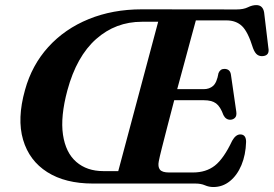

<svg xmlns="http://www.w3.org/2000/svg" viewBox="-20 -738 1100 772"><path d="M765.5 0H353.5Q242.5 0 170 -46Q97.5 -92 72.8 -176.2Q48 -260.5 80.5 -376Q108 -476 174.2 -549Q240.5 -622 336.8 -661.2Q433 -700.5 550 -700.5L931 -700Q959 -700 976.8 -708.8Q994.5 -717.5 1010.5 -717.5Q1037 -717.5 1042 -688L1059 -546Q1065 -515.5 1038 -512.5Q1024.5 -511 1014.8 -517.8Q1005 -524.5 997.5 -544Q977 -610.5 953 -633.2Q929 -656 890.5 -656H767.5Q760.5 -631 748.8 -587.5Q737 -544 722.5 -490Q708 -436 692.5 -379.5H799Q822 -379.5 837 -392.8Q852 -406 858.5 -444Q865.5 -461 882 -461Q905 -461 908.5 -438L930 -289.5Q932.5 -272.5 925.2 -264.8Q918 -257 906 -256.5Q888 -256.5 878.5 -275Q866 -309.5 848.8 -322.2Q831.5 -335 800 -335H680.5Q666 -279.5 653 -229.5Q640 -179.5 630.8 -142.8Q621.5 -106 618.5 -90Q614 -67.5 623 -56Q632 -44.5 659.5 -44.5H756Q808.5 -44.5 844 -72.2Q879.5 -100 913.5 -172Q928 -197.5 946 -197.5Q969.5 -197.5 969.5 -167.5Q968 -115.5 950.8 -74.2Q933.5 -33 904.2 -9.5Q875 14 838 14Q820 14 804 7Q788 0 765.5 0ZM251 -375Q222.5 -269 233.2 -196.5Q244 -124 286.8 -87Q329.5 -50 395.5 -50H455.5L616 -650.5H550.5Q445 -650.5 366.5 -581Q288 -511.5 251 -375Z"/></svg>

Font: Fraunces 9pt SemiBold
Style: Italic
Weight: 600
Italic angle: -16°
Version: Version 1.000;[b76b70a41]